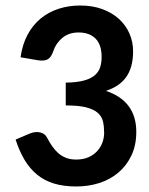

<svg xmlns="http://www.w3.org/2000/svg" viewBox="-20 -676 547 703"><path d="M37.1 0ZM273.9 -655.8Q318.8 -655.8 354.7 -642.6Q390.6 -629.4 415.5 -606.7Q440.4 -584 453.9 -553.5Q467.3 -522.9 467.3 -488.3Q467.3 -457.5 460.7 -434.1Q454.1 -410.6 441.4 -393.1Q428.7 -375.5 410.2 -363.3Q391.6 -351.1 368.2 -343.3Q479 -305.7 479 -193.4Q479 -144 461.2 -106.7Q443.4 -69.3 413.3 -43.9Q383.3 -18.6 343.5 -5.9Q303.7 6.8 259.8 6.8Q213.4 6.8 178 -3.9Q142.6 -14.6 116 -36.4Q89.4 -58.1 70.1 -90.3Q50.8 -122.6 37.1 -165L88.9 -187Q109.4 -195.3 127.2 -191.2Q145 -187 152.3 -171.9Q161.1 -155.3 170.9 -140.9Q180.7 -126.5 193.1 -115.5Q205.6 -104.5 221.7 -98.1Q237.8 -91.8 258.8 -91.8Q284.7 -91.8 304 -100.3Q323.2 -108.9 335.9 -122.8Q348.6 -136.7 355 -154.3Q361.3 -171.9 361.3 -189.5Q361.3 -211.9 357.2 -230.5Q353 -249 338.6 -262.2Q324.2 -275.4 296.4 -282.7Q268.6 -290 220.7 -290V-373.5Q260.7 -374 286.4 -380.9Q312 -387.7 326.7 -400.1Q341.3 -412.6 346.7 -429.7Q352.1 -446.8 352.1 -467.8Q352.1 -512.2 329.8 -534.7Q307.6 -557.1 267.6 -557.1Q231.9 -557.1 208 -537.1Q184.1 -517.1 174.8 -487.8Q167 -465.3 154.1 -458.5Q141.1 -451.7 117.2 -455.6L55.2 -466.3Q62 -513.7 81.1 -549.1Q100.1 -584.5 128.9 -608.2Q157.7 -631.8 194.6 -643.8Q231.4 -655.8 273.9 -655.8Z"/></svg>

Font: Carlito
Style: Bold
Weight: 700
Designer: Lukasz Dziedzic
Foundry: tyPoland Lukasz Dziedzic
Version: Version 1.104